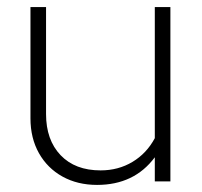

<svg xmlns="http://www.w3.org/2000/svg" viewBox="-20 -512 569 542"><path d="M254 10Q199 10 156.5 -13.5Q114 -37 90 -79.5Q66 -122 66 -178V-492H110V-190Q110 -117 151 -74Q192 -31 264 -31Q314 -31 354 -55Q394 -79 417 -122V-492H461V0H417V-68Q359 10 254 10Z"/></svg>

Font: Red Hat Display VF
Style: Regular
Weight: 300
Designer: Pentagram, MCKL
Foundry: Pentagram, MCKL
Version: Version 1.023